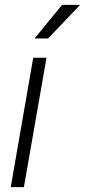

<svg xmlns="http://www.w3.org/2000/svg" viewBox="-20 -764 347 784"><path d="M77.6 0H23.9L115.7 -528.3H169.9ZM233.4 -744.1H307.1L176.3 -606.9H121.1Z"/></svg>

Font: MAUL Condensed Light Italic
Style: Light Italic
Weight: 300
Italic angle: -12°
Designer: MAUL
Version: Version 1.0; 2020; ttfautohint (v1.8.3)